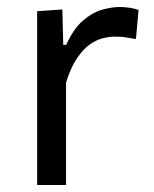

<svg xmlns="http://www.w3.org/2000/svg" viewBox="-20 -528 440 548"><path d="M86 0Q86 -55.5 86 -106.5Q86 -157.5 86 -219V-269Q86 -324 86 -381.5Q86 -439 86 -496L158 -501L160.5 -400H169Q189.5 -445.5 216.2 -468.8Q243 -492 270.5 -500Q298 -508 321 -508Q335 -508 349 -506Q363 -504 375.5 -499.5L368 -416.5Q351.5 -419.5 338.2 -421.5Q325 -423.5 307.5 -423.5Q293 -423.5 274.8 -419.2Q256.5 -415 237.2 -401.8Q218 -388.5 200 -362.2Q182 -336 168.5 -292.5V-215.5Q168.5 -157 168.5 -106.2Q168.5 -55.5 168.5 0Z"/></svg>

Font: Commissioner Thin
Style: Regular
Weight: 400
Version: Version 1.000